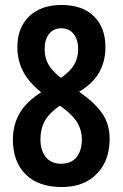

<svg xmlns="http://www.w3.org/2000/svg" viewBox="-20 -744 494 774"><path d="M228 -724Q312 -724 358.5 -678.5Q405 -633 405 -554Q405 -496 379.5 -451.5Q354 -407 299 -374Q359 -333 390.5 -289Q422 -245 422 -184Q422 -96 370 -43Q318 10 229 10Q135 10 83.5 -41Q32 -92 32 -181Q32 -241 59.5 -288Q87 -335 146 -372Q96 -412 73 -456.5Q50 -501 50 -554Q50 -633 98 -678.5Q146 -724 228 -724ZM227 -630Q196 -630 178 -607.5Q160 -585 160 -546Q160 -509 176.5 -482Q193 -455 226 -430Q264 -457 279.5 -484Q295 -511 295 -546Q295 -585 276.5 -607.5Q258 -630 227 -630ZM143 -182Q143 -138 164.5 -111Q186 -84 226 -84Q268 -84 289 -111Q310 -138 310 -183Q310 -216 294 -245.5Q278 -275 238 -306L221 -318Q178 -288 160.5 -256Q143 -224 143 -182Z"/></svg>

Font: Noto Sans Thai Looped ExtraCondensed SemiBold
Style: Regular
Weight: 600
Width: 2
Designer: Sasikarn Vongin, Ben Mitchell
Foundry: The Fontpad Ltd
Version: Version 1.001; ttfautohint (v1.8.4.7-5d5b)